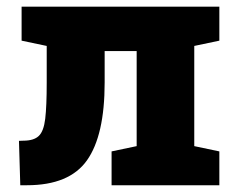

<svg xmlns="http://www.w3.org/2000/svg" viewBox="-20 -548 697 568"><path d="M40 0 36.1 -131.3 48.8 -131.8Q80.1 -131.8 94.7 -145.8Q109.4 -159.7 113.8 -196.8Q118.2 -233.9 118.2 -303.7V-412.1L43.9 -427.7V-528.3H554.7H628.9V-427.7L554.7 -412.1V-115.7L628.9 -100.1V0H310.1V-100.1L384.3 -115.7V-397H289.6V-303.7Q289.6 -147.5 237.3 -73.7Q185.1 0 59.6 0Z"/></svg>

Font: Roboto Slab LO Black
Style: Regular
Weight: 900
Designer: Google
Version: Version 2.000